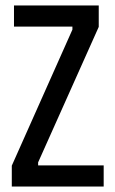

<svg xmlns="http://www.w3.org/2000/svg" viewBox="-20 -680 421 700"><path d="M23 0V-76L244 -572V-583H31V-660H340V-582L119 -88V-77H358V0Z"/></svg>

Font: Bricolage Grotesque 24pt Condensed
Style: Regular
Weight: 400
Width: 3
Designer: Mathieu Triay
Foundry: Atelier Triay
Version: Version 1.001;gftools[0.9.33.dev8+g029e19f]